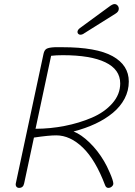

<svg xmlns="http://www.w3.org/2000/svg" viewBox="-20 -913 660 939"><path d="M373 -743.2Q367.2 -743.2 363 -747.1Q358.9 -751 358.9 -756.8Q358.9 -766.6 371.1 -775.9L513.2 -879.9Q530.3 -893.1 540 -893.1Q548.8 -893.1 554.9 -886.2Q561 -879.4 561 -870.1Q561 -856 544.9 -846.2L393.1 -751Q382.8 -743.2 373 -743.2ZM609.9 -514.2Q609.9 -469.7 589.4 -430.7Q568.8 -391.6 532 -361.1Q495.1 -330.6 446.8 -307.9Q398.4 -285.2 339.8 -270Q377 -255.4 417.5 -216.3Q458 -177.2 488.8 -125Q502 -103.5 518.1 -65.9Q534.2 -28.3 534.2 -15.1Q534.2 -7.3 526.9 -0.7Q519.5 5.9 509.8 5.9Q499 5.9 494.1 -6.8Q447.3 -130.9 385.3 -190.9Q323.2 -251 254.9 -251Q217.8 -251 146 -240.2L98.1 -16.1Q93.8 5.9 73.2 5.9Q64.9 5.9 60.3 0Q55.7 -5.9 57.1 -15.1L192.9 -649.9Q196.8 -668 207.5 -674.3Q218.3 -680.7 248 -682.1H285.2Q451.7 -682.1 530.8 -638.2Q609.9 -594.2 609.9 -514.2ZM153.8 -283.2Q225.1 -283.2 296.1 -297.1Q367.2 -311 429 -337.4Q490.7 -363.8 529.3 -407.5Q567.9 -451.2 567.9 -504.9Q567.9 -573.2 495.4 -608.2Q422.9 -643.1 287.1 -643.1Q253.9 -643.1 230 -640.1Z"/></svg>

Font: Comic Neue Light
Style: Italic
Weight: 300
Italic angle: -12°
Designer: Craig Rozynski
Foundry: Craig Rozynski
Version: Version 2.003;hotconv 1.0.109;makeotfexe 2.5.65596